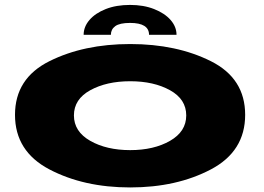

<svg xmlns="http://www.w3.org/2000/svg" viewBox="-20 -776 1102 800"><path d="M522.5 5Q329 5 185.8 -70.2Q42.5 -145.5 42.5 -297.5Q42.5 -449.5 185.8 -521Q329 -592.5 522.5 -592.5Q716 -592.5 858.8 -521Q1001.5 -449.5 1001.5 -297.5Q1001.5 -145.5 858.8 -70.2Q716 5 522.5 5ZM522.5 -150.5Q621 -150.5 688.5 -189.2Q756 -228 756 -295Q756 -362.5 688.5 -400Q621 -437.5 522.5 -437.5Q424 -437.5 356 -400Q288 -362.5 288 -295Q288 -228 356 -189.2Q424 -150.5 522.5 -150.5ZM522 -755.5Q578.5 -755.5 622.2 -738.2Q666 -721 690.8 -692.8Q715.5 -664.5 715.5 -631H601Q601 -680.5 522 -680.5Q478.5 -680.5 460.2 -667Q442 -653.5 442 -631H328.5Q328.5 -664.5 352.8 -692.8Q377 -721 420.5 -738.2Q464 -755.5 522 -755.5Z"/></svg>

Font: Anybody UltraExpanded ExtraBold
Style: Regular
Weight: 800
Width: 9
Designer: Tyler Finck
Foundry: Etcetera Type Company
Version: Version 1.010; ttfautohint (v1.8.3) -l 8 -r 50 -G 200 -x 14 